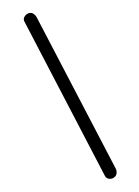

<svg xmlns="http://www.w3.org/2000/svg" viewBox="-52 -733 580 802"><g transform="rotate(-5 238.0 -332.0)"><path d="M394 23.4Q384.8 29.3 373 26.9Q361.3 24.4 356.9 14.2L77.6 -658.7Q73.2 -669.4 80.6 -679.2Q87.9 -689 98.6 -691.4Q109.9 -693.8 118.2 -687.3Q126.5 -680.7 130.9 -670.4L403.8 -14.2Q408.2 -3.4 406 7.1Q403.8 17.6 394 23.4Z"/></g></svg>

Font: Mikhak-FD Light
Style: Regular
Weight: 300
Designer: Amin Abedi
Version: Version 3.2